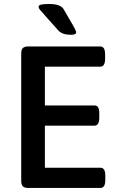

<svg xmlns="http://www.w3.org/2000/svg" viewBox="-20 -930 586 950"><path d="M224.1 -910.2Q280.8 -910.2 295.9 -882.8Q304.2 -868.2 313.5 -852.1Q322.8 -835.9 328.1 -826.9Q333.5 -817.9 339.1 -808.1Q344.7 -798.3 347.4 -793.2Q350.1 -788.1 352.5 -783Q355 -777.8 356 -774.9Q356.9 -772 356.9 -770Q356.9 -757.8 331.1 -757.8Q288.6 -757.8 269 -778.8Q244.1 -807.1 211.4 -843.3Q183.6 -874 177.2 -882.1Q170.9 -890.1 170.9 -896Q170.9 -904.3 183.6 -907.2Q196.3 -910.2 224.1 -910.2ZM476.1 -700.2Q500 -700.2 500 -661.1V-639.2Q500 -600.1 476.1 -600.1H202.1V-408.2H446.8Q459.5 -408.2 465.3 -399.2Q471.2 -390.1 471.2 -369.1V-347.2Q471.2 -308.1 446.8 -308.1H202.1V-100.1H477.1Q501 -100.1 501 -61V-39.1Q501 0 477.1 0H119.1Q101.1 0 93 -8.1Q85 -16.1 85 -34.2V-666Q85 -684.1 93 -692.1Q101.1 -700.2 119.1 -700.2Z"/></svg>

Font: Asap Symbol
Style: Regular
Weight: 900
Designer: Tania Quindós, Elena González Miranda, Marcela Romero, Pablo Cosgaya
Foundry: Omnibus-Type
Version: Version 1.000;PS 001.000;hotconv 1.0.70;makeotf.lib2.5.58329